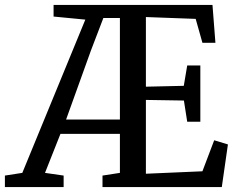

<svg xmlns="http://www.w3.org/2000/svg" viewBox="-41 -763 968 783"><path d="M-21 0V-47L50 -58L307 -683L177.5 -695.5V-743H825.5L837.5 -588.5H784.5L757 -686L554 -693.5V-409.5L708.5 -413L722.5 -496H776V-266.5H722.5L709 -353L554 -355.5V-54.5L784.5 -64.5L832.5 -191L888.5 -174L863.5 0H377V-47L448 -58V-217H205.5L142.5 -58L218.5 -47V0ZM228.5 -275.5H448V-689.5H380.5L330 -557.5Z"/></svg>

Font: Merriweather 24pt SemiCondensed
Style: Regular
Weight: 400
Width: 4
Designer: Eben Sorkin
Foundry: Eben Sorkin
Version: Version 2.100